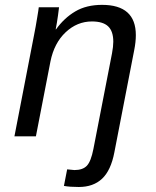

<svg xmlns="http://www.w3.org/2000/svg" viewBox="-20 -558 640 786"><path d="M356.4 -470.2Q295.9 -470.2 248.8 -426Q201.7 -381.8 186.5 -306.2L127 0H39.1L119.6 -415.5Q123 -432.1 126.2 -450.4Q129.4 -468.8 132.1 -485.1Q134.8 -501.5 136.7 -513.2Q138.7 -524.9 138.7 -528.3H221.7Q221.7 -525.4 217.5 -495.4Q213.4 -465.3 208 -438H209.5Q242.7 -484.4 288.1 -511.2Q333.5 -538.1 397.9 -538.1Q536.1 -538.1 536.1 -414.1Q536.1 -386.2 529.3 -352.1L448.2 65.4Q434.1 139.6 397.9 173.6Q361.8 207.5 302.7 207.5Q265.6 207.5 241.7 203.1L254.9 135.3L284.7 138.2Q318.8 138.2 335.7 120.4Q352.5 102.5 362.3 52.2L438.5 -339.4Q443.8 -367.7 443.8 -387.2Q443.8 -430.2 422.6 -450.2Q401.4 -470.2 356.4 -470.2Z"/></svg>

Font: Liberation Mono
Style: Italic
Weight: 400
Italic angle: -12°
Monospace: yes
Designer: Steve Matteson
Foundry: Ascender Corporation
Version: Version 2.1.5